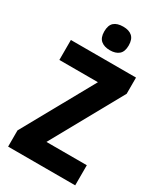

<svg xmlns="http://www.w3.org/2000/svg" viewBox="-227 -1020 947 1108"><g transform="rotate(30 246.0 -466.0)"><path d="M470 0H23V-108L286 -581H29V-714H463V-606L201 -134H470ZM253 -932Q292 -932 313 -913Q334 -894 334 -853Q334 -812 312.5 -793.5Q291 -775 253 -775Q215 -775 193 -793.5Q171 -812 171 -853Q171 -895 192 -913.5Q213 -932 253 -932Z"/></g></svg>

Font: Noto Sans Arabic UI Cn XBd
Style: Regular
Weight: 800
Width: 3
Designer: Monotype Design Team, Nadine Chahine and Nizar Qandah
Foundry: Monotype Imaging Inc.
Version: Version 2.010; ttfautohint (v1.8.4.7-5d5b)